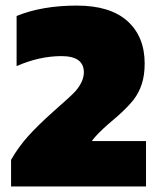

<svg xmlns="http://www.w3.org/2000/svg" viewBox="-20 -674 568 694"><path d="M20 0V-96.2Q46.4 -142.6 82 -182.1Q117.7 -221.7 171.9 -270Q237.8 -327.6 253.4 -345.2Q282.7 -379.4 283.2 -412.1Q283.2 -471.2 202.1 -471.2Q122.6 -471.2 40 -435.1V-616.2Q131.8 -653.8 257.8 -653.8Q378.4 -653.8 440.7 -597.7Q502.9 -541.5 502.9 -444.8Q502.9 -401.9 492.4 -369.9Q481.9 -337.9 462.2 -312.7Q442.4 -287.6 405.8 -254.9Q401.9 -251.5 388.7 -240.2Q375.5 -229 369.9 -224.1Q364.3 -219.2 353.5 -209.2Q342.8 -199.2 336.7 -192.9Q330.6 -186.5 323.5 -178.7Q316.4 -170.9 312 -164.1H507.8V0Z"/></svg>

Font: Kanit ExtraBold
Style: Regular
Weight: 800
Designer: Katatrad Team
Foundry: CadsonDemak
Version: Version 1.000;PS 001.000;hotconv 1.0.88;makeotf.lib2.5.64775